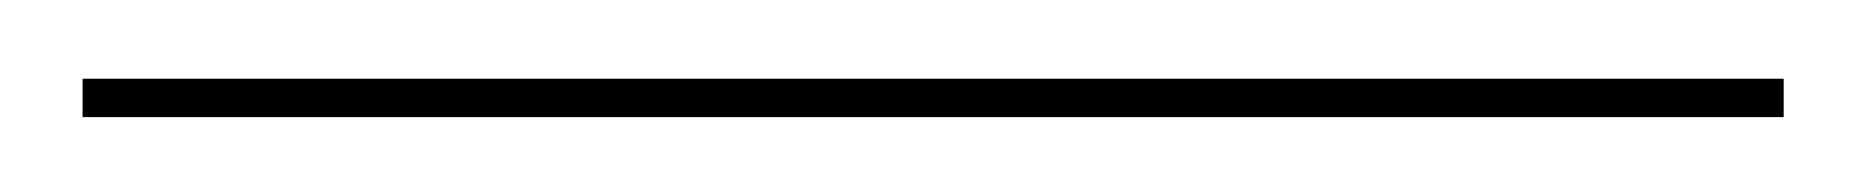

<svg xmlns="http://www.w3.org/2000/svg" viewBox="-20 66 486 50"><path d="M1.5 96.5V86.5H444.5V96.5Z"/></svg>

Font: Imbue 100pt Light
Style: Regular
Weight: 300
Designer: Tyler Finck
Foundry: Etcetera Type Company
Version: Version 1.102; ttfautohint (v1.8.3)